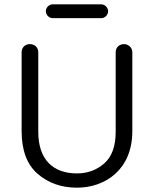

<svg xmlns="http://www.w3.org/2000/svg" viewBox="-20 -852 712 888"><path d="M448 -768C465 -768 480 -783 480 -800C480 -817 465 -832 448 -832H224C207 -832 192 -817 192 -800C192 -783 207 -768 224 -768ZM515 -242C515 -177 498 -128 463 -97C428 -66 386 -50 336 -50C225 -50 157 -114 157 -243V-610C157 -635 138 -648 118 -648C99 -648 80 -635 80 -610V-246C80 -158 104 -92 153 -49C202 -6 263 16 336 16C466 16 592 -67 592 -245V-610C592 -635 570 -648 554 -648C534 -648 515 -635 515 -610Z"/></svg>

Font: Dongle Light
Style: Regular
Weight: 300
Designer: Yanghee Ryu
Foundry: Yanghee Ryu
Version: Version 2.000